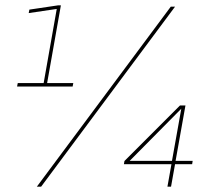

<svg xmlns="http://www.w3.org/2000/svg" viewBox="-20 -699 812 719"><path d="M44 -375H252L254.5 -388H156.5L208 -679H197.5L90 -663L87.5 -650L192.5 -665.5L143.5 -388H46.5ZM118 0H134L635.5 -674H619.5ZM607 0H620.5L635.5 -84H699.5L701.5 -96.5H637.5L674.5 -304H654L446 -96L444 -84H622ZM465.5 -96.5 659.5 -292.5H659L624 -96.5Z"/></svg>

Font: Anybody UltraCondensed Thin Thin
Style: Italic
Weight: 250
Italic angle: -10°
Version: Version 1.111